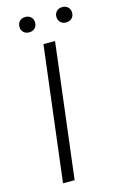

<svg xmlns="http://www.w3.org/2000/svg" viewBox="-127 -890 585 943"><g transform="rotate(-15 165.5 -418.5)"><path d="M214 -685 130 0H71L155 -685ZM63 -798Q63 -815 74 -826Q85 -837 103 -837Q121 -837 132 -826Q143 -815 143 -798Q143 -781 132 -770Q121 -759 103 -759Q85 -759 74 -770Q63 -781 63 -798ZM251 -798Q251 -815 262 -826Q273 -837 291 -837Q309 -837 320 -826Q331 -815 331 -798Q331 -781 320 -770Q309 -759 291 -759Q273 -759 262 -770Q251 -781 251 -798Z"/></g></svg>

Font: Glekhifnjqigglhiwekvrgaqftz
Style: Regular
Weight: 300
Italic angle: -8°
Designer: Carrois Corporate & Edenspiekermann
Foundry: Carrois Corporate GbR & Edenspiekermann AG
Version: Version 2.001